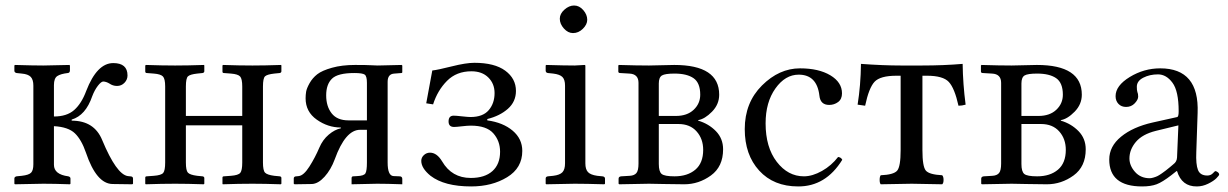

<svg xmlns="http://www.w3.org/2000/svg" viewBox="-20 -667 4458 697"><path d="M32.2 0V-19Q32.2 -24.9 40 -26.9L59.1 -28.8Q85 -31.7 93 -40.3Q101.1 -48.8 101.1 -70.8V-356Q101.1 -377.9 91.6 -387.9Q82 -397.9 59.1 -399.9L40 -401.9Q32.2 -403.8 32.2 -410.2V-429.2L34.2 -431.2Q102.1 -429.2 137.2 -429.2L231.9 -431.2L233.9 -429.2V-412.1Q233.9 -402.3 226.1 -401.9Q200.2 -398.9 188 -390.9Q175.8 -382.8 175.8 -357.9V-244.1Q222.7 -244.1 249.3 -267.6Q275.9 -291 293 -336.9Q332 -438 391.1 -438Q442.9 -438 442.9 -393.1Q442.9 -377.9 431.9 -366.5Q420.9 -355 404.8 -355Q389.6 -355 377 -363.8Q365.7 -370.6 355 -371.1Q347.2 -371.1 335.2 -355.5Q323.2 -339.8 314.9 -317.9Q291 -248 240.2 -232.9V-229Q322.3 -229 351.1 -158.2Q402.8 -34.2 443.8 -27.8L452.1 -26.9Q463.4 -26.9 462.9 -18.1V0L460 2L388.2 1Q330.1 0 292 -112.8Q275.9 -159.7 252 -182.9Q228 -206.1 175.8 -209V-68.8Q175.8 -33.7 228 -26.9Q235.8 -24.9 235.8 -19V0L233.9 2Q175.8 0 137.2 0L34.2 2Z M859.4 -77.1V-211.9H654.8V-77.1Q654.8 -48.3 662.1 -40.3Q669.4 -32.2 695.8 -28.8L715.3 -26.9Q721.2 -25.9 721.7 -21V0L719.7 2Q659.7 0 615.7 0Q568.8 0 508.8 2L507.3 0V-22Q507.3 -26.9 512.7 -26.9L538.6 -28.8Q565.4 -30.8 572.5 -39.3Q579.6 -47.9 579.6 -77.1V-353Q579.6 -380.9 571.5 -389.4Q563.5 -397.9 538.6 -399.9L512.7 -401.9Q507.8 -401.9 507.3 -407.2V-429.2L509.8 -431.2Q569.8 -429.2 615.7 -429.2Q660.6 -429.2 720.7 -431.2L721.7 -429.2V-408.2Q721.7 -403.3 715.3 -401.9L695.8 -399.9Q669.9 -397 662.4 -389.9Q654.8 -382.8 654.8 -353V-246.1H859.4V-353Q859.4 -380.9 851.6 -389.4Q843.8 -397.9 818.4 -399.9L792.5 -401.9Q787.6 -401.9 787.6 -407.2V-429.2L789.6 -431.2Q849.6 -429.2 896.5 -429.2Q940.4 -429.2 1000.5 -431.2L1001.5 -429.2V-408.2Q1001.5 -403.3 995.6 -401.9L975.6 -399.9Q949.7 -397 942.1 -389.9Q934.6 -382.8 934.6 -353V-77.1Q934.6 -48.3 942.1 -40.3Q949.7 -32.2 975.6 -28.8L995.6 -26.9Q1001.5 -25.9 1001.5 -21V0L999.5 2Q939.5 0 896.5 0Q848.6 0 788.6 2L787.6 0V-22Q787.6 -26.9 792.5 -26.9L818.4 -28.8Q845.2 -30.8 852.3 -39.6Q859.4 -48.3 859.4 -77.1Z M1046.4 0V-19Q1046.4 -26.9 1056.2 -26.9L1064.5 -27.8Q1082.5 -29.8 1103.3 -62.5Q1124 -95.2 1139.2 -130.9Q1151.4 -159.7 1173.3 -178.2Q1195.3 -196.8 1217.3 -201.2V-204.1Q1170.4 -204.1 1129.9 -232.7Q1089.4 -261.2 1089.4 -310.1Q1089.4 -322.3 1091.3 -334.2Q1093.3 -346.2 1103.8 -365Q1114.3 -383.8 1131.8 -397.5Q1149.4 -411.1 1185.3 -421.1Q1221.2 -431.2 1269 -431.2Q1312 -431.2 1326.2 -430.2Q1340.3 -429.2 1351.1 -429.2L1438 -431.2L1440.4 -429.2V-404.8Q1440.4 -401.9 1437 -401.9L1412.1 -399.9Q1387.2 -398.9 1387.2 -370.1V-77.1Q1387.2 -29.3 1408.2 -27.8L1430.2 -26.9Q1439.9 -26.9 1440.4 -18.1V2Q1384.3 0 1349.1 0L1256.3 2V-20Q1256.3 -26.9 1262.2 -26.9L1277.3 -27.8Q1301.3 -28.8 1306.6 -37.8Q1312 -46.9 1312 -77.1V-195.8H1287.1Q1233.9 -195.8 1195.3 -88.9Q1181.2 -50.8 1158.2 -25.4Q1135.3 0 1112.3 1L1049.3 2ZM1245.1 -230H1312V-366.2Q1312 -390.1 1304.2 -396Q1296.4 -401.9 1266.1 -401.9Q1206.1 -401.9 1185.1 -381.3Q1164.1 -360.8 1164.1 -320.8Q1164.1 -280.8 1184.1 -255.4Q1204.1 -230 1245.1 -230Z M1509.3 -83Q1509.3 -95.2 1518.8 -104Q1528.3 -112.8 1541 -112.8Q1565.9 -112.8 1585 -81.1Q1620.1 -21 1689 -21Q1739.7 -21 1767.6 -45.9Q1795.4 -70.8 1795.4 -116.2Q1795.4 -155.3 1770.8 -183.1Q1746.1 -210.9 1689 -210.9Q1676.8 -210.9 1656.5 -208.5Q1636.2 -206.1 1628.4 -206.1Q1608.4 -206.1 1608.4 -226.1Q1608.4 -247.1 1627 -247.1Q1635.7 -247.1 1657.5 -244.6Q1679.2 -242.2 1688 -242.2Q1732.9 -242.2 1754.2 -267.1Q1775.4 -292 1775.4 -329.1Q1775.4 -363.3 1752.7 -385.7Q1730 -408.2 1691.4 -408.2Q1637.2 -408.2 1602.8 -373.5Q1568.4 -338.9 1552.2 -288.1L1527.3 -292L1549.3 -411.1Q1568.4 -413.1 1619.9 -426Q1671.4 -439 1702.1 -439Q1775.4 -439 1814.2 -410.4Q1853 -381.8 1853 -336.9Q1853 -297.9 1823.7 -272Q1794.4 -246.1 1749 -234.9V-230Q1806.2 -222.2 1841.1 -192.6Q1876 -163.1 1876 -119.1Q1876 -57.1 1821 -23.7Q1766.1 9.8 1690.4 9.8Q1593.3 9.8 1543 -28.8Q1509.3 -56.2 1509.3 -83Z M2105 -429.2V-74.2Q2105 -52.2 2114.5 -42.2Q2124 -32.2 2147.9 -28.8L2167 -26.9Q2175.8 -25.9 2176.3 -19V0L2173.8 2Q2105 0 2065.9 0L1962.9 2L1960.9 0V-19Q1960.9 -25.9 1969.2 -26.9L1988.3 -28.8Q2012.2 -31.7 2021.7 -41.7Q2031.2 -51.8 2031.2 -74.2V-356Q2031.2 -377.9 2021.7 -387.5Q2012.2 -397 1988.3 -399.9L1969.2 -401.9Q1961.4 -402.8 1960.9 -410.2V-429.2L1962.9 -431.2Q2030.8 -429.2 2065.9 -429.2L2103 -431.2ZM2012.2 -599.1Q2012.2 -617.2 2029.1 -632.1Q2045.9 -647 2064 -647Q2083 -647 2097.4 -630.4Q2111.8 -613.8 2111.8 -595.2Q2111.8 -578.1 2095.9 -562.5Q2080.1 -546.9 2060.1 -546.9Q2042 -546.9 2027.1 -563.5Q2012.2 -580.1 2012.2 -599.1Z M2371.6 -246.1H2433.6Q2474.6 -246.1 2498.3 -268.6Q2522 -291 2522 -323.2Q2522 -366.2 2497.8 -383.1Q2473.6 -399.9 2428.7 -399.9Q2394.5 -399.9 2383.1 -393.1Q2371.6 -386.2 2371.6 -363.8ZM2371.6 -216.8V-71.8Q2371.6 -43.9 2382.1 -35.4Q2392.6 -26.9 2428.7 -26.9Q2475.6 -26.9 2504.2 -51Q2532.7 -75.2 2532.7 -123Q2532.7 -163.1 2508.8 -189.9Q2484.9 -216.8 2442.9 -216.8ZM2228 2 2225.6 0V-18.1Q2225.6 -25.9 2234.9 -26.9L2266.6 -28.8Q2282.7 -29.8 2290.3 -38.8Q2297.9 -47.9 2297.9 -73.2V-366.2Q2297.9 -398.4 2264.6 -399.9L2231 -401.9Q2225.1 -401.9 2224.6 -407.2V-429.2L2226.6 -431.2Q2292.5 -429.2 2335.9 -429.2Q2354 -429.2 2381.3 -430.2Q2408.7 -431.2 2427.7 -431.2Q2590.8 -431.2 2590.8 -323.2Q2590.8 -288.1 2564.7 -261.5Q2538.6 -234.9 2514.6 -231V-229Q2552.7 -217.8 2578.9 -190.9Q2605 -164.1 2605 -125Q2605 -62 2560.8 -30Q2516.6 2 2463.9 2Q2428.7 2 2389.2 1Q2349.6 0 2335.9 0Z M3037.6 -86.9Q2977.5 10.3 2877.4 9.8Q2788.6 9.8 2736.1 -47.6Q2683.6 -105 2683.6 -198.2Q2683.6 -294.4 2746.1 -356.7Q2808.6 -418.9 2884.3 -418.9Q2952.1 -418.9 2994.4 -393.6Q3036.6 -368.2 3036.6 -328.1Q3036.6 -307.1 3022.5 -296.6Q3008.3 -286.1 2990.2 -286.1Q2958 -286.1 2954.6 -319.8Q2945.8 -396 2879.4 -396Q2830.6 -396 2794.9 -345.9Q2759.3 -295.9 2759.3 -219.2Q2759.3 -132.3 2799.8 -79.6Q2840.3 -26.9 2898.4 -26.9Q2929.2 -26.9 2963.9 -46.4Q2998.5 -65.9 3022.5 -97.2Q3033.7 -95.7 3037.6 -86.9Z M3249.5 -122.1V-392.1H3234.4Q3175.3 -392.1 3154.8 -370.1Q3134.3 -348.1 3120.6 -283.2L3093.3 -287.1Q3104.5 -356.9 3105.5 -435.1Q3185.5 -429.2 3251.5 -429.2H3326.2Q3405.3 -429.2 3474.6 -435.1Q3475.6 -361.8 3485.4 -287.1Q3472.2 -283.2 3459.5 -283.2Q3445.3 -347.2 3424.3 -369.6Q3403.3 -392.1 3345.2 -392.1H3328.6V-122.1Q3328.6 -62 3341.1 -47.6Q3353.5 -33.2 3400.4 -30.8Q3405.3 -25.9 3405.3 -13.9Q3405.3 -2 3400.4 2Q3314.5 0 3289.6 0Q3261.7 0 3177.2 2Q3173.3 -2 3173.3 -13.9Q3173.3 -25.9 3177.2 -30.8Q3224.1 -32.7 3236.8 -47.4Q3249.5 -62 3249.5 -122.1Z M3688 -246.1H3750Q3791 -246.1 3814.7 -268.6Q3838.4 -291 3838.4 -323.2Q3838.4 -366.2 3814.2 -383.1Q3790 -399.9 3745.1 -399.9Q3710.9 -399.9 3699.5 -393.1Q3688 -386.2 3688 -363.8ZM3688 -216.8V-71.8Q3688 -43.9 3698.5 -35.4Q3709 -26.9 3745.1 -26.9Q3792 -26.9 3820.6 -51Q3849.1 -75.2 3849.1 -123Q3849.1 -163.1 3825.2 -189.9Q3801.3 -216.8 3759.3 -216.8ZM3544.4 2 3542 0V-18.1Q3542 -25.9 3551.3 -26.9L3583 -28.8Q3599.1 -29.8 3606.7 -38.8Q3614.3 -47.9 3614.3 -73.2V-366.2Q3614.3 -398.4 3581.1 -399.9L3547.4 -401.9Q3541.5 -401.9 3541 -407.2V-429.2L3543 -431.2Q3608.9 -429.2 3652.3 -429.2Q3670.4 -429.2 3697.8 -430.2Q3725.1 -431.2 3744.1 -431.2Q3907.2 -431.2 3907.2 -323.2Q3907.2 -288.1 3881.1 -261.5Q3855 -234.9 3831.1 -231V-229Q3869.1 -217.8 3895.3 -190.9Q3921.4 -164.1 3921.4 -125Q3921.4 -62 3877.2 -30Q3833 2 3780.3 2Q3745.1 2 3705.6 1Q3666 0 3652.3 0Z M4257.8 -211.9 4175.8 -191.9Q4127 -179.7 4103.5 -151.9Q4080.1 -124 4080.1 -91.8Q4080.1 -65.9 4100.3 -43Q4120.6 -20 4153.8 -20Q4159.7 -20 4167.7 -22.5Q4175.8 -24.9 4181.9 -27.8Q4188 -30.8 4198 -37.8Q4208 -44.9 4212.4 -48.3Q4216.8 -51.8 4227.3 -60.3Q4237.8 -68.8 4239.7 -70.8Q4252 -79.6 4252.9 -95.2ZM4252.9 -45.9H4251L4231.9 -30.8Q4199.7 -5.9 4178.7 2Q4157.7 9.8 4126 9.8Q4006.8 9.8 4006.8 -87.9Q4006.8 -135.7 4049.8 -170.9Q4092.8 -206.1 4164.1 -222.2L4253.9 -242.2Q4258.8 -244.1 4258.8 -263.2Q4258.8 -336.4 4236.3 -366.7Q4213.9 -397 4183.8 -397Q4153.8 -397 4130.4 -385Q4106.9 -373 4106.9 -352.1Q4106.9 -338.9 4108.9 -333Q4111.8 -327.1 4111.8 -316.2Q4111.8 -305.2 4099.4 -292Q4086.9 -278.8 4067.9 -278.8Q4050.8 -278.8 4040.3 -289.8Q4029.8 -300.8 4029.8 -317.9Q4029.8 -356 4081.3 -387.5Q4132.8 -418.9 4191.9 -418.9Q4334 -418.9 4327.6 -256.8L4322.8 -115.2Q4320.8 -70.3 4328.9 -50Q4336.9 -29.8 4362.8 -29.8Q4375 -29.8 4382.8 -37.8Q4390.6 -45.9 4391.6 -45.9Q4395.5 -45.9 4400.6 -42Q4405.8 -38.1 4405.8 -33.2Q4405.8 -30.3 4395.8 -20Q4385.7 -9.8 4365.7 0Q4345.7 9.8 4324.7 9.8Q4270 10.3 4252.9 -45.9Z"/></svg>

Font: Linux Libertine Display
Style: Regular
Weight: 400
Designer: Philipp H. Poll
Foundry: Philipp H. Poll
Version: Version 5.0.9